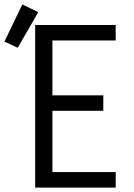

<svg xmlns="http://www.w3.org/2000/svg" viewBox="-87 -848 607 868"><path d="M72 0V-735H436V-665H150V-417H380V-347H150V-70H436V0ZM-7 -632 -67 -660 14 -828 86 -793Z"/></svg>

Font: Iosevka www.saffi
Style: Regular
Weight: 400
Monospace: yes
Designer: Belleve Invis
Foundry: Belleve Invis
Version: Version 22.0.2; ttfautohint (v1.8.3)